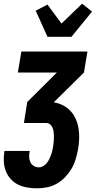

<svg xmlns="http://www.w3.org/2000/svg" viewBox="-30 -800 550 1043"><path d="M171 223Q144 223 117.5 218.5Q91 214 68.5 203Q46 192 29 173.5Q12 155 2.5 131.5Q-7 108 -9 81.5Q-11 55 -7 28L-6 20H131V24Q128 39 128.5 53.5Q129 68 135 81Q141 94 153.5 101.5Q166 109 181 109Q193 109 204.5 102.5Q216 96 224 86Q232 76 237.5 64.5Q243 53 247.5 41Q252 29 254.5 17Q257 5 259 -7Q261 -20 262 -32.5Q263 -45 263 -58Q263 -71 261.5 -83Q260 -95 255.5 -106Q251 -117 242 -124.5Q233 -132 220 -132H100L118 -246L279 -406H67L86 -520H445L426 -406L262 -244Q289 -240 313 -227.5Q337 -215 354.5 -195.5Q372 -176 382.5 -151.5Q393 -127 397 -100Q401 -73 400 -45Q399 -17 394 11Q389 38 381 65Q373 92 358.5 116.5Q344 141 323.5 162.5Q303 184 278 198Q253 212 225.5 217.5Q198 223 171 223ZM228 -600 164 -742 228 -775 304 -672 416 -780 470 -737 358 -600Z"/></svg>

Font: Iosevka Heavy
Style: Italic
Weight: 900
Italic angle: -9°
Monospace: yes
Designer: Belleve Invis
Foundry: Belleve Invis
Version: Version 32.5.0; ttfautohint (v1.8.4)